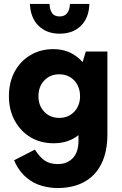

<svg xmlns="http://www.w3.org/2000/svg" viewBox="-20 -749 614 969"><path d="M270 200Q231 200 190.5 188.5Q150 177 116 149.5Q82 122 59 77L51 60L156 6Q181 45 206.5 62Q232 79 272 79Q318 79 347 49.5Q376 20 376 -39V-171H386V-366H376L413 -489H522V-70Q522 16 492 77Q462 138 405.5 169Q349 200 270 200ZM251 -26Q185 -26 134.5 -56Q84 -86 54.5 -140Q25 -194 25 -263Q25 -333 53.5 -386.5Q82 -440 133 -470.5Q184 -501 249 -501Q310 -501 356 -471Q402 -441 428 -388Q454 -335 454 -263Q454 -189 429 -136Q404 -83 358.5 -54.5Q313 -26 251 -26ZM279 -154Q325 -154 354.5 -185Q384 -216 384 -263Q384 -312 354.5 -343Q325 -374 279 -374Q233 -374 203.5 -343Q174 -312 174 -263Q174 -216 203.5 -185Q233 -154 279 -154ZM281 -579Q215 -579 174.5 -619Q134 -659 131 -729H230Q231 -699 243 -682.5Q255 -666 281 -666Q306 -666 319 -682.5Q332 -699 333 -729H431Q429 -659 388.5 -619Q348 -579 281 -579Z"/></svg>

Font: Gabarito
Style: Bold
Weight: 700
Designer: Leandro Assis / Alvaro Franca / Felipe Casaprima
Foundry: Naipe Foundry
Version: Version 1.000